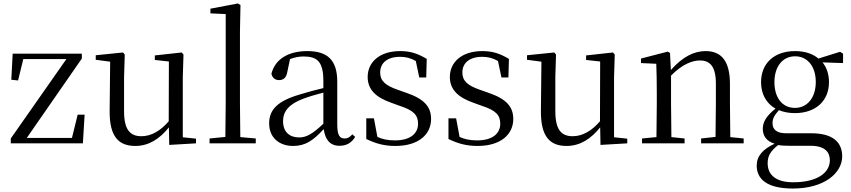

<svg xmlns="http://www.w3.org/2000/svg" viewBox="-20 -825 4900 1105"><path d="M42 0H457L467 -165H427L394 -31H134L451 -488V-516H53L45 -366L84 -362L114 -485H362L42 -28Z M954 9 1108 0V-27L1032 -35V-380L1036 -511L1026 -523L871 -506V-480L952 -471L951 -127C905 -73 851 -41 794 -41C729 -41 694 -78 694 -185V-380L698 -511L688 -523L531 -507V-481L614 -470L611 -186C610 -37 664 15 759 15C838 15 901 -28 952 -92Z M1276 0H1452V-28L1363 -36L1361 -229V-641L1364 -796L1349 -805L1191 -775V-748L1279 -744V-229L1277 -37L1186 -28V0Z M1934 14C1973 14 2003 -2 2024 -37L2008 -52C1992 -34 1980 -28 1963 -28C1936 -28 1921 -45 1921 -108V-355C1921 -479 1865 -531 1749 -531C1636 -531 1562 -482 1542 -400C1548 -377 1563 -364 1586 -364C1611 -364 1628 -377 1634 -413L1649 -485C1676 -495 1701 -500 1727 -500C1806 -500 1841 -470 1841 -359V-318C1797 -308 1750 -295 1708 -282C1576 -244 1529 -193 1529 -115C1529 -32 1588 15 1667 15C1739 15 1784 -18 1843 -82C1851 -22 1879 14 1934 14ZM1841 -113C1778 -53 1742 -34 1702 -34C1646 -34 1609 -66 1609 -128C1609 -183 1642 -226 1726 -257C1760 -270 1800 -281 1841 -292Z M2255 15C2391 15 2461 -53 2461 -140C2461 -210 2422 -255 2321 -290L2270 -308C2197 -333 2168 -360 2168 -408C2168 -461 2207 -498 2283 -498C2315 -498 2343 -491 2373 -474L2393 -379H2433L2436 -486C2386 -516 2343 -531 2283 -531C2163 -531 2096 -466 2096 -382C2096 -307 2147 -264 2228 -235L2280 -216C2361 -190 2386 -162 2386 -113C2386 -56 2341 -17 2253 -17C2211 -17 2180 -24 2152 -37L2132 -144H2088V-25C2142 1 2191 15 2255 15Z M2728 15C2864 15 2934 -53 2934 -140C2934 -210 2895 -255 2794 -290L2743 -308C2670 -333 2641 -360 2641 -408C2641 -461 2680 -498 2756 -498C2788 -498 2816 -491 2846 -474L2866 -379H2906L2909 -486C2859 -516 2816 -531 2756 -531C2636 -531 2569 -466 2569 -382C2569 -307 2620 -264 2701 -235L2753 -216C2834 -190 2859 -162 2859 -113C2859 -56 2814 -17 2726 -17C2684 -17 2653 -24 2625 -37L2605 -144H2561V-25C2615 1 2664 15 2728 15Z M3436 9 3590 0V-27L3514 -35V-380L3518 -511L3508 -523L3353 -506V-480L3434 -471L3433 -127C3387 -73 3333 -41 3276 -41C3211 -41 3176 -78 3176 -185V-380L3180 -511L3170 -523L3013 -507V-481L3096 -470L3093 -186C3092 -37 3146 15 3241 15C3320 15 3383 -28 3434 -92Z M4097 0H4260V-28L4183 -36L4181 -229V-342C4181 -477 4129 -531 4041 -531C3975 -531 3909 -499 3841 -422L3836 -520L3823 -528L3669 -488V-462L3757 -458C3759 -408 3760 -358 3760 -289V-229L3758 -36L3675 -28V0H3920V-28L3844 -36L3842 -229V-390C3908 -457 3966 -477 4008 -477C4066 -477 4100 -443 4100 -344V-229L4098 -37L4015 -28V0Z M4555 -204C4482 -204 4437 -263 4437 -352C4437 -442 4484 -501 4556 -501C4627 -501 4675 -443 4675 -353C4675 -264 4627 -204 4555 -204ZM4555 -174C4675 -174 4751 -245 4751 -352C4751 -397 4738 -436 4714 -466L4832 -462V-516L4815 -527L4690 -488C4659 -515 4612 -531 4556 -531C4435 -531 4360 -460 4360 -352C4360 -284 4390 -230 4443 -200C4391 -158 4370 -123 4370 -84C4370 -42 4392 -12 4438 2C4370 34 4335 73 4335 128C4335 205 4393 260 4543 260C4728 260 4827 168 4827 75C4827 -9 4770 -58 4649 -58H4503C4448 -58 4426 -82 4426 -116C4426 -144 4438 -163 4463 -191C4489 -180 4520 -174 4555 -174ZM4458 10C4477 13 4496 14 4522 14H4645C4729 14 4756 52 4756 97C4756 169 4684 224 4545 224C4451 224 4398 186 4398 114C4398 70 4417 43 4458 10Z"/></svg>

Font: Harano Aji Mincho K1
Style: Regular
Weight: 400
Foundry: Masamichi Hosoda
Version: HaranoAjiMinchoK1-Regular version 20230610;ttx 4.39.4